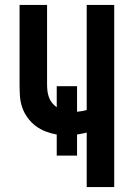

<svg xmlns="http://www.w3.org/2000/svg" viewBox="-20 -755 540 775"><path d="M330 0V-220Q320 -217 310.5 -215.5Q301 -214 291 -212V-127H209V-212Q186 -216 164 -224.5Q142 -233 123.5 -247Q105 -261 91 -280.5Q77 -300 69.5 -322Q62 -344 60.5 -367.5Q59 -391 59 -414V-735H170V-414Q170 -401 171.5 -388Q173 -375 177.5 -362.5Q182 -350 190 -340Q198 -330 209 -322V-407H291V-304Q301 -305 310.5 -306.5Q320 -308 330 -311V-735H441V0Z"/></svg>

Font: Iosevka Term
Style: Bold
Weight: 700
Monospace: yes
Designer: Belleve Invis
Foundry: Belleve Invis
Version: Version 30.0.1